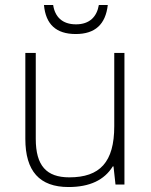

<svg xmlns="http://www.w3.org/2000/svg" viewBox="-20 -743 609 773"><path d="M285 -606C363 -606 405 -645 414 -723H378C370 -676 341 -645 286 -645C230 -645 201 -676 194 -723H157C164 -645 206 -606 285 -606ZM256 10C341 10 400 -18 434 -73H437L445 0H481V-530H440V-235C440 -90 382 -29 259 -29C167 -29 124 -76 124 -184V-530H82V-184C82 -54 139 10 256 10Z"/></svg>

Font: Kathrein 35 Thin
Style: Regular
Weight: 250
Designer: Lazydogs Typefoundry, based on Open Sans by Ascender Corporation
Foundry: Lazydogs Typefoundry
Version: Version 1.003;PS 001.003;hotconv 1.0.88;makeotf.lib2.5.64775